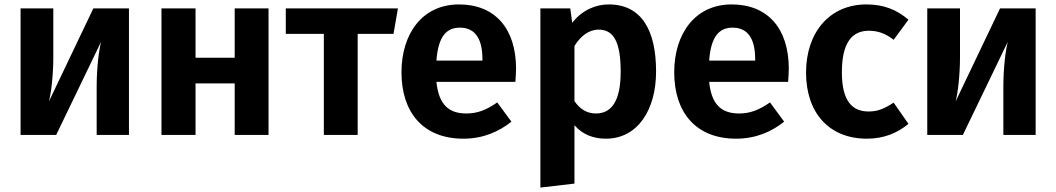

<svg xmlns="http://www.w3.org/2000/svg" viewBox="-20 -610 4776 868"><path d="M563 -572H402L201 -151C211 -187 221 -269 221 -353V-572H73V0H234L437 -421C428 -386 417 -308 417 -217V0H563Z M1041 0H1194V-572H1041V-349H864V-572H710V0H864V-233H1041Z M1779 -572H1272V-457H1444V0H1597V-457H1759Z M2313 -299C2313 -482 2217 -590 2055 -590C1888 -590 1795 -456 1795 -283C1795 -104 1891 17 2075 17C2164 17 2236 -15 2292 -60L2228 -147C2178 -112 2137 -97 2089 -97C2015 -97 1964 -130 1953 -240H2310C2311 -256 2313 -280 2313 -299ZM2161 -336H1953C1961 -445 1998 -485 2059 -485C2132 -485 2161 -429 2161 -342Z M2732 -590C2674 -590 2612 -565 2567 -507L2558 -572H2423V238L2577 220V-44C2612 -3 2661 17 2719 17C2862 17 2946 -112 2946 -287C2946 -472 2881 -590 2732 -590ZM2674 -97C2634 -97 2602 -116 2577 -153V-402C2604 -446 2641 -476 2686 -476C2749 -476 2786 -430 2786 -286C2786 -152 2744 -97 2674 -97Z M3546 -299C3546 -482 3450 -590 3288 -590C3121 -590 3028 -456 3028 -283C3028 -104 3124 17 3308 17C3397 17 3469 -15 3525 -60L3461 -147C3411 -112 3370 -97 3322 -97C3248 -97 3197 -130 3186 -240H3543C3544 -256 3546 -280 3546 -299ZM3394 -336H3186C3194 -445 3231 -485 3292 -485C3365 -485 3394 -429 3394 -342Z M3897 -590C3730 -590 3624 -463 3624 -282C3624 -99 3729 17 3899 17C3975 17 4036 -8 4087 -50L4020 -146C3978 -119 3949 -106 3907 -106C3835 -106 3786 -150 3786 -283C3786 -416 3831 -471 3908 -471C3950 -471 3984 -458 4020 -430L4087 -521C4033 -567 3974 -590 3897 -590Z M4662 -572H4501L4300 -151C4310 -187 4320 -269 4320 -353V-572H4172V0H4333L4536 -421C4527 -386 4516 -308 4516 -217V0H4662Z"/></svg>

Font: Glow Sans SC Normal
Style: Bold
Weight: 700
Designer: Ryoko NISHIZUKA (kana, bopomofo & ideographs); Paul D. Hunt (Latin, Greek & Cyrillic); Sandoll Communications, Soo-young
Version: Version 0.93